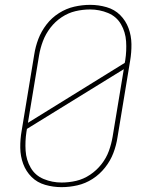

<svg xmlns="http://www.w3.org/2000/svg" viewBox="-20 -763 616 791"><path d="M233 8H234Q266 8 299 0.5Q332 -7 361.5 -26Q391 -45 413 -73Q435 -101 447 -132.5Q459 -164 464 -197L516 -512Q522 -547 521.5 -581.5Q521 -616 509.5 -647Q498 -678 475 -701Q452 -724 419 -733.5Q386 -743 352 -743H351Q319 -743 286 -735.5Q253 -728 223 -709Q193 -690 171.5 -662Q150 -634 138 -602.5Q126 -571 121 -538L69 -223Q63 -189 63.5 -154Q64 -119 75.5 -88Q87 -57 110 -34Q133 -11 166 -1.5Q199 8 233 8ZM95 -257 141 -535Q146 -565 157 -594Q168 -623 187.5 -648.5Q207 -674 234 -692Q261 -710 291 -717Q321 -724 351 -724Q390 -724 425 -709.5Q460 -695 478.5 -663Q497 -631 499.5 -592.5Q502 -554 496 -515L494 -504ZM234 -11Q195 -11 160 -25.5Q125 -40 106.5 -72Q88 -104 85.5 -142.5Q83 -181 89 -220L91 -232L490 -478L444 -200Q439 -170 428.5 -141Q418 -112 398 -86.5Q378 -61 351 -43Q324 -25 294 -18Q264 -11 234 -11Z"/></svg>

Font: Iosevka Sparkle Thin
Style: Italic
Weight: 100
Italic angle: -9°
Designer: Belleve Invis
Foundry: Belleve Invis
Version: Version 4.5.0; ttfautohint (v1.8.3)